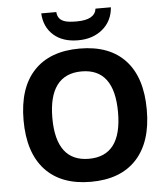

<svg xmlns="http://www.w3.org/2000/svg" viewBox="-61 -991 919 1055"><g transform="rotate(-5 398.0 -463.0)"><path d="M505.4 -936C500 -895.5 463.9 -875 397 -875C369.1 -875 348.6 -877 335 -880.9C307.1 -888.7 291.5 -905.3 289.1 -936H206.1C208.5 -885.3 227.1 -845.2 260.7 -815.4C294.4 -785.6 339.4 -771 396 -771C450.2 -771 495.1 -786.1 530.8 -815.9C566.4 -845.7 586.4 -885.7 590.3 -936ZM737.8 -357.9C737.8 -476.6 709 -567.4 650.9 -630.4C592.8 -693.4 508.8 -725.1 398.9 -725.1C289.1 -725.1 205.1 -693.8 146.5 -631.3C87.4 -568.4 58.1 -477.5 58.1 -358.9C58.1 -240.2 87.4 -148.9 146 -85.4C204.6 -22 288.6 9.8 397.9 9.8C507.3 9.8 591.3 -22 649.9 -85.4C708.5 -148.9 737.8 -239.7 737.8 -357.9ZM216.8 -357.9C216.8 -517.6 278.3 -599.1 398.9 -599.1C519 -599.1 579.1 -518.6 579.1 -357.9C579.1 -197.3 518.6 -117.2 397.9 -117.2C277.3 -117.2 216.8 -198.2 216.8 -357.9Z"/></g></svg>

Font: Noto Reveo Sans
Style: Bold
Weight: 700
Designer: Monotype Design team
Foundry: Monotype Imaging Inc.
Version: Version 1.04